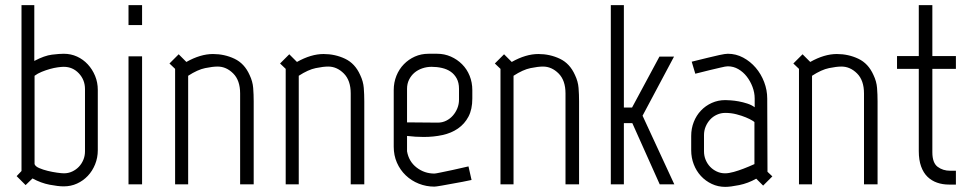

<svg xmlns="http://www.w3.org/2000/svg" viewBox="-20 -720 3772 750"><path d="M115 -79Q118 -70 133 -63.5Q148 -57 166.5 -52.5Q185 -48 203 -45.5Q221 -43 230 -43Q247 -43 262 -50Q277 -57 288 -68.5Q299 -80 305.5 -95.5Q312 -111 312 -129V-372Q312 -408 288 -433.5Q264 -459 229 -459Q220 -459 205.5 -457Q191 -455 175 -450.5Q159 -446 143 -439.5Q127 -433 115 -424ZM114 -482Q154 -503 183 -506.5Q212 -510 229 -510Q257 -510 281 -499Q305 -488 323 -468.5Q341 -449 351.5 -423.5Q362 -398 362 -369V-133Q362 -104 351.5 -78Q341 -52 323 -33Q305 -14 281 -3Q257 8 229 8Q207 8 173.5 1.5Q140 -5 107 -23L80 3L45 -32L64 -52V-700H114Z M482 -700H535V-622H482ZM482 -500H535V0H482Z M955 -427Q967 -402 969 -376.5Q971 -351 971 -324V0H918V-355Q918 -406 891 -433Q864 -460 830 -460Q811 -460 781.5 -454Q752 -448 715 -424V0H664V-451L642 -472L678 -508L708 -478Q763 -509 812 -509Q857 -509 896 -490.5Q935 -472 955 -427Z M1387 -427Q1399 -402 1401 -376.5Q1403 -351 1403 -324V0H1350V-355Q1350 -406 1323 -433Q1296 -460 1262 -460Q1243 -460 1213.5 -454Q1184 -448 1147 -424V0H1096V-451L1074 -472L1110 -508L1140 -478Q1195 -509 1244 -509Q1289 -509 1328 -490.5Q1367 -472 1387 -427Z M1688 -241H1690Q1708 -241 1723 -248.5Q1738 -256 1749 -268.5Q1760 -281 1766.5 -297Q1773 -313 1773 -331V-373Q1773 -397 1764 -413.5Q1755 -430 1740.5 -440Q1726 -450 1706.5 -454.5Q1687 -459 1666 -459Q1647 -459 1629.5 -453Q1612 -447 1599 -436Q1586 -425 1578 -409Q1570 -393 1570 -373V-242ZM1518 -368Q1518 -398 1528.5 -424Q1539 -450 1557.5 -469Q1576 -488 1600.5 -499Q1625 -510 1654 -510H1688Q1716 -510 1741 -499Q1766 -488 1785 -469Q1804 -450 1814.5 -424Q1825 -398 1825 -368V-335Q1825 -293 1810 -264.5Q1795 -236 1769 -218Q1743 -200 1708.5 -192.5Q1674 -185 1635 -185Q1619 -185 1603 -186Q1587 -187 1570 -189V-129Q1577 -89 1607.5 -65.5Q1638 -42 1677 -42Q1681 -42 1702.5 -46.5Q1724 -51 1748 -56Q1776 -62 1810 -70L1822 -17Q1785 -9 1755 -4Q1729 1 1705.5 5Q1682 9 1677 9Q1645 9 1616 -2.5Q1587 -14 1565 -35Q1543 -56 1530.5 -84.5Q1518 -113 1518 -147Z M2226 -427Q2238 -402 2240 -376.5Q2242 -351 2242 -324V0H2189V-355Q2189 -406 2162 -433Q2135 -460 2101 -460Q2082 -460 2052.5 -454Q2023 -448 1986 -424V0H1935V-451L1913 -472L1949 -508L1979 -478Q2034 -509 2083 -509Q2128 -509 2167 -490.5Q2206 -472 2226 -427Z M2557 0 2450 -239H2417V0H2366V-700H2417V-300H2449L2556 -499H2613L2490 -268L2614 0Z M2927 -243Q2927 -244 2918 -249.5Q2909 -255 2893.5 -261.5Q2878 -268 2857 -273.5Q2836 -279 2813 -279Q2796 -279 2780.5 -272Q2765 -265 2754 -253Q2743 -241 2736.5 -225.5Q2730 -210 2730 -192V-129Q2730 -111 2736.5 -95.5Q2743 -80 2754 -68.5Q2765 -57 2780 -50Q2795 -43 2812 -43Q2827 -43 2846.5 -48.5Q2866 -54 2884 -61Q2905 -69 2927 -79ZM2978 -49 2997 -31 2961 5 2934 -22Q2902 -4 2867.5 3Q2833 10 2813 10Q2785 10 2760.5 -1.5Q2736 -13 2718 -32.5Q2700 -52 2690 -78Q2680 -104 2680 -133V-189Q2680 -218 2690 -243.5Q2700 -269 2718 -288Q2736 -307 2760.5 -318Q2785 -329 2813 -329Q2820 -329 2834.5 -328Q2849 -327 2865.5 -324Q2882 -321 2899 -315.5Q2916 -310 2928 -301V-335Q2928 -358 2919.5 -380.5Q2911 -403 2897 -421Q2883 -439 2864 -450Q2845 -461 2823 -461Q2815 -461 2794.5 -456Q2774 -451 2752 -446Q2726 -440 2696 -432L2682 -479Q2715 -487 2743 -494Q2767 -500 2790 -505Q2813 -510 2823 -510Q2855 -510 2883 -495Q2911 -480 2932 -455.5Q2953 -431 2965 -399.5Q2977 -368 2977 -335Z M3392 -427Q3404 -402 3406 -376.5Q3408 -351 3408 -324V0H3355V-355Q3355 -406 3328 -433Q3301 -460 3267 -460Q3248 -460 3218.5 -454Q3189 -448 3152 -424V0H3101V-451L3079 -472L3115 -508L3145 -478Q3200 -509 3249 -509Q3294 -509 3333 -490.5Q3372 -472 3392 -427Z M3569 -130V-451H3484V-501H3569V-700H3622V-501H3714V-451H3622V-125Q3622 -84 3642.5 -68.5Q3663 -53 3692 -53H3714V1H3687Q3662 1 3640.5 -6.5Q3619 -14 3603 -29.5Q3587 -45 3578 -70Q3569 -95 3569 -130Z"/></svg>

Font: Marvel
Style: Regular
Weight: 400
Designer: Carolina Trebol
Foundry: Carolina Trebol
Version: Version 1.001